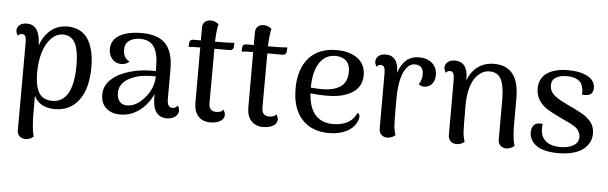

<svg xmlns="http://www.w3.org/2000/svg" viewBox="-52 -828 3914 1235"><g transform="rotate(5 1905.0 -210.5)"><path d="M351.1 -522.9Q391.6 -522.9 423.1 -507.8Q454.6 -492.7 473.4 -469Q492.2 -445.3 504.2 -411.9Q516.1 -378.4 520.5 -345.9Q524.9 -313.5 524.9 -276.9Q524.9 -138.7 469 -62.7Q413.1 13.2 313 13.2Q263.7 13.2 229 -6.3Q194.3 -25.9 179.2 -62V43.9Q179.2 149.4 193.8 201.2Q173.8 221.2 142.1 221.2Q119.1 221.2 104 207.8Q88.9 194.3 88.9 171.9L89.8 -397.9Q89.8 -425.8 83.5 -437.5Q77.1 -449.2 62 -449.2Q43 -449.2 36.1 -435.1Q23.9 -454.1 23.9 -469.2Q23.9 -491.7 41.5 -505.4Q59.1 -519 87.9 -519Q173.3 -519 174.8 -384.8Q197.8 -450.2 242.2 -486.6Q286.6 -522.9 351.1 -522.9ZM292 -38.1Q359.4 -38.1 393.8 -98.4Q428.2 -158.7 428.2 -276.9Q428.2 -308.6 426 -333.7Q423.8 -358.9 417.5 -385.3Q411.1 -411.6 400.1 -429.2Q389.2 -446.8 370.4 -458Q351.6 -469.2 326.2 -469.2Q280.8 -469.2 246.8 -432.1Q212.9 -395 196.5 -336.9Q180.2 -278.8 180.2 -210Q180.2 -171.4 185.3 -141.8Q190.4 -112.3 202.6 -87.9Q214.8 -63.5 237.3 -50.8Q259.8 -38.1 292 -38.1Z M1100.1 -79.1Q1110.8 -62.5 1110.8 -44.9Q1110.8 -22 1089.6 -6.1Q1068.4 9.8 1037.1 9.8Q991.2 9.8 968 -22Q944.8 -53.7 944.8 -122.1V-139.2Q913.6 -70.3 858.4 -29.5Q803.2 11.2 735.8 11.2Q677.7 11.2 643.8 -20.3Q609.9 -51.8 609.9 -105Q609.9 -165.5 655.8 -206.8Q701.7 -248 776.9 -269Q856.4 -290.5 939.9 -287.1V-312Q939.9 -400.4 912.4 -442.6Q884.8 -484.9 820.8 -484.9Q780.3 -484.9 752.2 -465.8Q724.1 -446.8 724.1 -404.8Q724.1 -382.8 734.4 -362.5Q744.6 -342.3 766.1 -334Q748 -313 712.9 -313Q676.8 -313 654.8 -339.4Q632.8 -365.7 632.8 -401.9Q632.8 -460.4 685.1 -491.7Q737.3 -522.9 829.1 -522.9Q934.1 -522.9 983.4 -470.9Q1032.7 -418.9 1032.7 -307.1V-112.8Q1032.7 -60.1 1067.9 -60.1Q1076.2 -60.1 1085.4 -64.9Q1094.7 -69.8 1100.1 -79.1ZM778.8 -50.8Q835.9 -53.2 888.7 -114.7Q941.4 -176.3 942.9 -252.9Q905.3 -254.4 864.5 -249.3Q823.7 -244.1 795.9 -231.9Q709 -198.2 709 -125Q709 -92.3 726.1 -70.8Q743.2 -49.3 778.8 -50.8Z M1335.4 -508.8Q1393.6 -508.8 1427.7 -512.2L1426.8 -487.8Q1426.3 -476.1 1419.2 -469.5Q1412.1 -462.9 1401.9 -462.9H1302.7V-426.8L1301.8 -112.8Q1301.8 -59.1 1349.6 -59.1Q1363.8 -59.1 1377.2 -64Q1390.6 -68.8 1394.5 -78.1Q1406.7 -61 1406.7 -43.9Q1406.7 -19 1381.6 -3.9Q1356.4 11.2 1316.4 11.2Q1267.1 11.2 1239.3 -19.8Q1211.4 -50.8 1211.4 -106V-462.9H1196.8Q1156.7 -462.9 1136.7 -460L1137.7 -484.9Q1139.2 -508.8 1163.6 -508.8H1211.4V-592.8Q1211.4 -615.2 1226.3 -628.7Q1241.2 -642.1 1264.6 -642.1Q1292.5 -642.1 1315.4 -622.1Q1305.7 -586.4 1302.7 -508.8Z M1677.2 -508.8Q1735.4 -508.8 1769.5 -512.2L1768.6 -487.8Q1768.1 -476.1 1761 -469.5Q1753.9 -462.9 1743.7 -462.9H1644.5V-426.8L1643.6 -112.8Q1643.6 -59.1 1691.4 -59.1Q1705.6 -59.1 1719 -64Q1732.4 -68.8 1736.3 -78.1Q1748.5 -61 1748.5 -43.9Q1748.5 -19 1723.4 -3.9Q1698.2 11.2 1658.2 11.2Q1608.9 11.2 1581.1 -19.8Q1553.2 -50.8 1553.2 -106V-462.9H1538.6Q1498.5 -462.9 1478.5 -460L1479.5 -484.9Q1481 -508.8 1505.4 -508.8H1553.2V-592.8Q1553.2 -615.2 1568.1 -628.7Q1583 -642.1 1606.4 -642.1Q1634.3 -642.1 1657.2 -622.1Q1647.5 -586.4 1644.5 -508.8Z M2255.4 -131.8Q2280.8 -122.6 2263.2 -81.1Q2245.1 -35.6 2197 -11.2Q2148.9 13.2 2083 13.2Q1972.2 13.2 1908.7 -55.9Q1845.2 -125 1845.2 -252.9Q1845.2 -379.4 1908.2 -451.2Q1971.2 -522.9 2087.4 -522.9Q2171.4 -522.9 2222.9 -484.9Q2274.4 -446.8 2274.4 -377Q2274.4 -303.2 2214.6 -264.2Q2154.8 -225.1 2049.3 -225.1Q1996.1 -225.1 1943.4 -231Q1955.1 -46.9 2106.4 -46.9Q2160.6 -46.9 2200.2 -69.1Q2239.7 -91.3 2255.4 -131.8ZM2083 -484.9Q2018.1 -484.9 1980.5 -428.7Q1942.9 -372.6 1942.4 -268.1Q1984.4 -264.2 2009.3 -264.2Q2037.6 -264.2 2060.8 -267.3Q2084 -270.5 2106.2 -279.1Q2128.4 -287.6 2143.6 -301.3Q2158.7 -314.9 2168 -337.6Q2177.2 -360.4 2177.2 -390.1Q2177.2 -417 2169.2 -436.3Q2161.1 -455.6 2147 -465.8Q2132.8 -476.1 2117.2 -480.5Q2101.6 -484.9 2083 -484.9Z M2620.1 -522.9Q2671.9 -522.9 2704.3 -494.6Q2736.8 -466.3 2736.8 -417Q2736.8 -383.3 2718.5 -361.3Q2700.2 -339.4 2673.8 -337.9Q2646 -336.4 2632.8 -351.1Q2651.9 -379.4 2651.9 -415Q2651.9 -475.1 2596.7 -475.1Q2580.6 -475.1 2566.4 -467Q2552.2 -459 2539.3 -440.9Q2526.4 -422.9 2517.1 -396Q2507.8 -369.1 2502.4 -329.3Q2497.1 -289.6 2497.1 -240.2Q2497.1 -114.7 2499 -77.4Q2501 -40 2511.7 -11.2Q2492.2 8.3 2459 9.8Q2437 9.8 2421.9 -4.6Q2406.7 -19 2406.7 -43.9V-400.9Q2406.7 -428.2 2400.1 -440.2Q2393.6 -452.1 2378.9 -452.1Q2359.9 -452.1 2353 -438Q2340.8 -455.6 2340.8 -471.2Q2340.8 -493.7 2357.9 -507.8Q2375 -522 2404.8 -522Q2445.3 -522 2466.3 -493.9Q2487.3 -465.8 2486.8 -410.2Q2503.9 -465.8 2537.8 -494.4Q2571.8 -522.9 2620.1 -522.9Z M3265.6 -120.1Q3268.1 -43 3280.8 -8.8Q3257.8 12.2 3228.5 12.2Q3205.6 12.2 3190.7 -1.7Q3175.8 -15.6 3175.8 -38.1V-304.2Q3174.8 -390.1 3153.1 -431.2Q3131.3 -472.2 3077.6 -472.2Q3052.7 -472.2 3029.5 -459Q3006.3 -445.8 2986.8 -419.2Q2967.3 -392.6 2955.6 -346.4Q2943.8 -300.3 2943.8 -240.2Q2943.8 -112.8 2945.8 -74.7Q2947.8 -36.6 2958.5 -7.8Q2938.5 12.2 2906.7 12.2Q2883.3 12.2 2868.4 -2.4Q2853.5 -17.1 2853.5 -42V-400.9Q2853 -428.7 2846.4 -440.4Q2839.8 -452.1 2825.7 -452.1Q2806.6 -452.1 2799.8 -438Q2787.6 -455.6 2787.6 -471.2Q2787.6 -493.7 2804.7 -507.8Q2821.8 -522 2851.6 -522Q2892.1 -522 2913.3 -494.6Q2934.6 -467.3 2934.6 -414.1V-399.9Q2955.6 -459 2999.5 -491Q3043.5 -522.9 3104.5 -522.9Q3265.6 -522.9 3265.6 -315.9Z M3564.5 13.2Q3470.2 13.2 3423.3 -20Q3376.5 -53.2 3376.5 -106.9Q3376.5 -136.2 3393.8 -153.6Q3411.1 -170.9 3449.2 -165Q3444.3 -146 3447.3 -121.1Q3450.2 -78.1 3483.4 -52.5Q3516.6 -26.9 3573.2 -26.9Q3626 -26.9 3658.7 -46.4Q3691.4 -65.9 3691.4 -102.1Q3691.4 -117.2 3685.3 -130.1Q3679.2 -143.1 3671.6 -151.9Q3664.1 -160.6 3647.9 -170.7Q3631.8 -180.7 3621.1 -185.8Q3610.4 -190.9 3588.1 -201.2Q3565.9 -211.4 3555.2 -216.8Q3487.8 -249 3462.9 -267.1Q3399.4 -312.5 3396.5 -384.3Q3396.5 -387.7 3396.5 -391.1Q3396.5 -425.8 3411.1 -451.9Q3425.8 -478 3451.4 -493.4Q3477.1 -508.8 3509 -516.4Q3541 -523.9 3579.1 -523.9Q3661.6 -523.9 3709 -497.6Q3756.3 -471.2 3756.3 -423.8Q3756.3 -378.9 3713.4 -375Q3696.3 -372.1 3683.1 -376Q3687 -402.8 3680.2 -420.9Q3675.8 -451.7 3648.7 -468.3Q3621.6 -484.9 3576.2 -484.9Q3534.2 -484.9 3506.8 -468.8Q3479.5 -452.6 3479.5 -418.9Q3479.5 -397.5 3488 -380.6Q3496.6 -363.8 3515.4 -349.4Q3534.2 -335 3550.3 -326.2Q3566.4 -317.4 3595.2 -303.2Q3602.5 -299.8 3606.4 -297.9Q3612.8 -294.9 3625 -289.1Q3646.5 -278.8 3657.5 -273.4Q3668.5 -268.1 3687.3 -257.6Q3706.1 -247.1 3716.3 -239.3Q3726.6 -231.4 3739.7 -219Q3752.9 -206.5 3759.8 -194.6Q3766.6 -182.6 3771.5 -166.5Q3776.4 -150.4 3776.4 -132.8Q3776.4 -111.3 3770 -91.3Q3763.7 -71.3 3748 -51.8Q3732.4 -32.2 3708.7 -18.1Q3685.1 -3.9 3647.9 4.6Q3610.8 13.2 3564.5 13.2Z"/></g></svg>

Font: Arima Madurai Medium
Style: Regular
Weight: 500
Designer: Joana Correia and Natanael Gama
Foundry: NDISCOVER
Version: Version 1.019;PS 001.019;hotconv 1.0.88;makeotf.lib2.5.64775